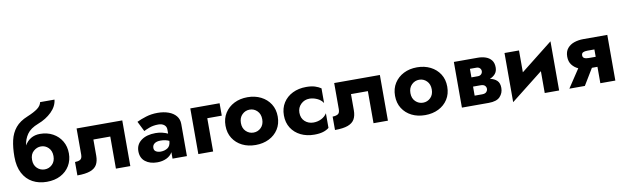

<svg xmlns="http://www.w3.org/2000/svg" viewBox="-48 -1325 6172 1904"><g transform="rotate(-10 3038.0 -372.5)"><path d="M35 -290Q35 -384 51.5 -455.5Q68 -527 110.5 -578.5Q153 -630 232 -662Q300 -690 336.5 -717Q373 -744 380 -780H525Q518 -713 462 -658Q406 -603 324 -572Q245 -542 210.5 -492.5Q176 -443 169 -381Q193 -424 232.5 -447Q272 -470 323 -470Q396 -470 452.5 -439Q509 -408 541 -354Q573 -300 573 -230Q573 -161 540.5 -106.5Q508 -52 449 -21Q390 10 310 10Q230 10 168 -23.5Q106 -57 70.5 -124Q35 -191 35 -290ZM202 -230Q202 -177 234 -146Q266 -115 310 -115Q354 -115 386 -146Q418 -177 418 -230Q418 -283 386.5 -314.5Q355 -346 311 -346Q270 -346 236 -316Q202 -286 202 -230Z M1151 -460V0H1006V-323H836V-160Q836 -106 816 -70.5Q796 -35 748.5 -17.5Q701 0 618 0V-135Q648 -135 669.5 -146Q691 -157 691 -197V-460Z M1348 -318 1297 -420Q1336 -439 1390.5 -456Q1445 -473 1507 -473Q1569 -473 1617.5 -455.5Q1666 -438 1693.5 -404.5Q1721 -371 1721 -324V0H1576V-65Q1556 -29 1515 -9.5Q1474 10 1422 10Q1348 10 1301.5 -26.5Q1255 -63 1255 -131Q1255 -199 1309 -239Q1363 -279 1454 -279Q1489 -279 1521 -271Q1553 -263 1576 -252V-294Q1576 -323 1554 -340.5Q1532 -358 1495 -358Q1445 -358 1405 -343Q1365 -328 1348 -318ZM1407 -137Q1407 -112 1426.5 -100.5Q1446 -89 1473 -89Q1513 -89 1543 -108.5Q1573 -128 1576 -179Q1539 -197 1489 -197Q1450 -197 1428.5 -181Q1407 -165 1407 -137Z M1836 -460H2131V-335H1985V0H1836Z M2150 -230Q2150 -303 2184.5 -357Q2219 -411 2278 -441Q2337 -471 2413 -471Q2488 -471 2547.5 -441Q2607 -411 2641.5 -357Q2676 -303 2676 -230Q2676 -157 2641.5 -103Q2607 -49 2547.5 -19.5Q2488 10 2413 10Q2337 10 2278 -19.5Q2219 -49 2184.5 -103Q2150 -157 2150 -230ZM2305 -230Q2305 -177 2337 -146Q2369 -115 2413 -115Q2457 -115 2488.5 -146Q2520 -177 2520 -230Q2520 -283 2488.5 -314.5Q2457 -346 2413 -346Q2369 -346 2337 -314.5Q2305 -283 2305 -230Z M2894 -230Q2894 -174 2929.5 -142Q2965 -110 3016 -110Q3058 -110 3094.5 -128Q3131 -146 3152 -179V-32Q3128 -12 3092 -1Q3056 10 3004 10Q2927 10 2867 -19.5Q2807 -49 2772.5 -103Q2738 -157 2738 -230Q2738 -303 2772.5 -357Q2807 -411 2867 -440.5Q2927 -470 3004 -470Q3056 -470 3092 -458.5Q3128 -447 3152 -430V-282Q3131 -315 3092 -332.5Q3053 -350 3016 -350Q2965 -350 2929.5 -315.5Q2894 -281 2894 -230Z M3745 -460V0H3600V-323H3430V-160Q3430 -106 3410 -70.5Q3390 -35 3342.5 -17.5Q3295 0 3212 0V-135Q3242 -135 3263.5 -146Q3285 -157 3285 -197V-460Z M3857 -230Q3857 -303 3891.5 -357Q3926 -411 3985 -441Q4044 -471 4120 -471Q4195 -471 4254.5 -441Q4314 -411 4348.5 -357Q4383 -303 4383 -230Q4383 -157 4348.5 -103Q4314 -49 4254.5 -19.5Q4195 10 4120 10Q4044 10 3985 -19.5Q3926 -49 3891.5 -103Q3857 -157 3857 -230ZM4012 -230Q4012 -177 4044 -146Q4076 -115 4120 -115Q4164 -115 4195.5 -146Q4227 -177 4227 -230Q4227 -283 4195.5 -314.5Q4164 -346 4120 -346Q4076 -346 4044 -314.5Q4012 -283 4012 -230Z M4490 -460H4731Q4774 -460 4810 -447.5Q4846 -435 4867.5 -407.5Q4889 -380 4889 -335Q4889 -296 4868 -271Q4847 -246 4813 -233Q4857 -224 4883 -199Q4909 -174 4909 -125Q4909 -73 4874.5 -36.5Q4840 0 4761 0H4490ZM4700 -365H4635V-279H4700Q4722 -279 4734.5 -292Q4747 -305 4747 -323Q4747 -340 4734.5 -352.5Q4722 -365 4700 -365ZM4710 -186H4635V-95H4710Q4741 -95 4754 -109.5Q4767 -124 4767 -141Q4767 -159 4754 -172.5Q4741 -186 4710 -186Z M5146 -460V-240L5469 -495V0H5324V-220L5000 35V-460Z M5728 0H5572L5694 -184Q5656 -201 5631 -233.5Q5606 -266 5606 -316Q5606 -368 5633 -400Q5660 -432 5702.5 -446Q5745 -460 5793 -460H6035V0H5884V-165H5828ZM5814 -266H5884V-340H5814Q5785 -340 5769.5 -332Q5754 -324 5754 -303Q5754 -283 5769.5 -274.5Q5785 -266 5814 -266Z"/></g></svg>

Font: Jost*
Style: Bold
Weight: 700
Version: Version 3.7